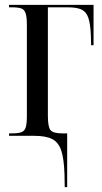

<svg xmlns="http://www.w3.org/2000/svg" viewBox="-20 -556 419 786"><path d="M244 157Q242 95 231 61Q220 27 194 13.5Q168 0 120 0H17V-10H29Q55 -10 68 -15Q81 -20 85.5 -35Q90 -50 90 -81V-454Q90 -486 85 -501.5Q80 -517 67 -521.5Q54 -526 29 -526H17V-536H363V-371H353L352 -411Q350 -459 341.5 -483.5Q333 -508 313.5 -517Q294 -526 258 -526H176V-82Q176 -36 187 -23Q198 -10 235 -10H255V210H245Z"/></svg>

Font: Noto Serif Display ExtraCondensed
Style: Regular
Weight: 400
Width: 2
Designer: Monotype Design Team
Foundry: Monotype Imaging Inc.
Version: Version 2.009